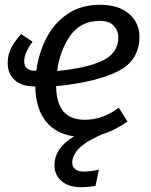

<svg xmlns="http://www.w3.org/2000/svg" viewBox="-20 -558 629 800"><path d="M214 -199Q215 -59 333 -59Q371 -59 405 -71Q439 -83 475 -109L511 -52Q460 -15 407 1Q334 33 307.5 62Q281 91 281 120Q281 137 293.5 147Q306 157 330 157Q354 157 392 149L378 216Q348 222 318 222Q266 222 236.5 196.5Q207 171 207 131Q207 58 289 10Q211 0 169.5 -54.5Q128 -109 127 -198H124Q70 -198 41 -224.5Q12 -251 12 -295Q12 -330 26.5 -358Q41 -386 68 -416L116 -384Q102 -367 91.5 -345Q81 -323 81 -303Q81 -282 93.5 -272.5Q106 -263 125 -263H131Q141 -335 172 -397Q203 -459 259.5 -498.5Q316 -538 397 -538Q475 -538 518 -500Q561 -462 561 -406Q561 -305 469.5 -260Q378 -215 214 -199ZM473 -403Q473 -429 454.5 -450Q436 -471 396 -471Q317 -471 273.5 -410.5Q230 -350 218 -262Q346 -275 409.5 -306.5Q473 -338 473 -403Z"/></svg>

Font: FiraGO Book
Style: Italic
Weight: 350
Italic angle: -8°
Designer: bBox Type GmbH
Foundry: bBox Type GmbH
Version: Version 1.001